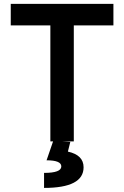

<svg xmlns="http://www.w3.org/2000/svg" viewBox="-20 -713 626 968"><path d="M233.9 0V-585H34.2V-693.4H551.8V-585H352.1V0ZM202.1 234.4V158.7Q289.1 158.7 289.1 126Q289.1 95.2 214.8 95.2L248.5 -2.9L334.5 2.4L322.3 51.3Q401.4 68.8 401.4 130.4Q401.4 234.4 202.1 234.4Z"/></svg>

Font: CaskaydiaCove NFP SemiBold
Style: Regular
Weight: 600
Designer: Aaron Bell
Foundry: Saja Typeworks
Version: Version 2111.001; VTT 6.35;Nerd Fonts 3.1.1